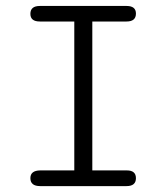

<svg xmlns="http://www.w3.org/2000/svg" viewBox="-20 -631 565 651"><path d="M83 -26.9Q83 -52.7 116.2 -53.2H231.9V-558.1H115.2Q83 -558.1 83 -584Q83 -610.8 115.2 -610.8H409.2Q440.9 -610.8 440.9 -585Q440.9 -558.1 409.2 -558.1H293V-53.2H410.2Q440.9 -53.2 440.9 -26.9Q440.9 0 409.2 0H116.2Q83 0 83 -26.9Z"/></svg>

Font: CMU Typewriter Text
Style: Light
Weight: 200
Version: Version 0.7.0